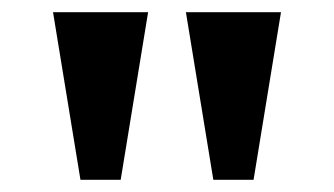

<svg xmlns="http://www.w3.org/2000/svg" viewBox="-20 -734 548 315"><path d="M330 -439 285 -714H441L396 -439ZM112 -439 67 -714H223L178 -439Z"/></svg>

Font: Noto Serif Vithkuqi
Style: Bold
Weight: 700
Version: Version 1.005